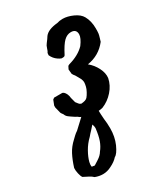

<svg xmlns="http://www.w3.org/2000/svg" viewBox="-165 -469 676 774"><g transform="rotate(-30 172.5 -82.0)"><path d="M351 -294Q351 -278 350 -270Q349 -263 345.5 -252Q342 -241 341 -237Q307 -193 251 -184Q272 -167 284.5 -142Q297 -117 294 -95Q288 -65 266 -40Q244 -15 214 -3Q212 -2 195 0Q195 13 197 39Q200 60 200 84Q200 123 186 155Q171 188 158 194Q145 209 122 220Q103 230 83 230Q65 230 47 223Q40 216 29.5 210.5Q19 205 5 198Q0 192 -3.5 176.5Q-7 161 -6 150Q4 118 16.5 94Q29 70 51 50Q55 46 63 38.5Q71 31 79 26L122 -14L117 -16Q109 -23 100 -27Q83 -38 75.5 -44Q68 -50 65 -59Q58 -68 57 -71Q52 -92 50 -99V-108Q52 -112 54.5 -119.5Q57 -127 59 -131L66 -136H104L110 -133Q122 -122 124 -101L130 -78Q140 -64 143.5 -62.5Q147 -61 149 -60Q160 -61 166.5 -63Q173 -65 178 -70Q184 -77 190.5 -89Q197 -101 199 -110Q202 -122 202 -130Q202 -136 198 -146Q194 -152 189 -162Q184 -172 179 -177L175 -184L173 -205Q176 -210 177.5 -214Q179 -218 181.5 -219.5Q184 -221 187 -222Q234 -235 261 -263Q281 -290 281 -307Q281 -331 256 -331Q238 -331 223 -316.5Q208 -302 188 -263Q186 -260 183.5 -259Q181 -258 178 -258Q175 -258 171 -258Q163 -261 156 -266Q140 -277 132 -295L133 -305Q137 -310 140.5 -322Q144 -334 150 -341Q161 -355 167 -365Q183 -386 227 -390Q239 -394 254 -394Q276 -394 301.5 -382.5Q327 -371 337 -353Q351 -328 351 -294ZM149 54Q149 44 145 35L129 53Q121 61 111 73Q91 92 77.5 116Q64 140 59 160Q56 171 58 181L71 183Q74 181 91.5 170Q109 159 117 145Q130 129 137.5 108.5Q145 88 149 54Z"/></g></svg>

Font: Caveat
Style: Bold
Weight: 700
Designer: Pablo Impallari
Foundry: Pablo Impallari
Version: Version 1.500; ttfautohint (v1.6)